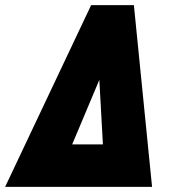

<svg xmlns="http://www.w3.org/2000/svg" viewBox="-52 -730 672 750"><path d="M-32 0 304 -710H471L542 0ZM230 -166H350L336 -418Z"/></svg>

Font: Livvic Black
Style: Italic
Weight: 900
Italic angle: -10°
Designer: Jacques Le Bailly, Baron von Fonthausen
Version: Version 1.001; ttfautohint (v1.8.2)